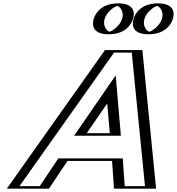

<svg xmlns="http://www.w3.org/2000/svg" viewBox="-20 -1123 1054 1143"><path d="M920.2 -1103C971.2 -1103 999.7 -1062 984.1 -1011C968.5 -960 915 -919 864 -919C813 -919 784.5 -960 800.1 -1011C815.7 -1062 869.2 -1103 920.2 -1103ZM683.2 -1103C734.2 -1103 762.7 -1062 747.1 -1011C731.5 -960 678 -919 627 -919C576 -919 547.5 -960 563.1 -1011C578.7 -1062 632.2 -1103 683.2 -1103ZM803.2 -825 885 0H683L671.4 -165H357.4L247 0H45L629.2 -825ZM657.9 -330H471.9L637.3 -570ZM915.6 -1088C872.9 -1088 828.2 -1053.7 815.1 -1011C802 -968.3 825.8 -934 868.6 -934C911.3 -934 956 -968.3 969.1 -1011C982.2 -1053.7 958.4 -1088 915.6 -1088ZM678.6 -1088C721.4 -1088 745.2 -1053.7 732.1 -1011C719 -968.3 674.3 -934 631.6 -934C588.8 -934 565 -968.3 578.1 -1011C591.2 -1053.7 635.9 -1088 678.6 -1088ZM788.5 -810 867.3 -15H698L686.4 -180H351.5L241.1 -15H71.8L634.8 -810ZM675.3 -315H445.5L649.8 -611.5ZM915.6 -1088C958.4 -1088 982.2 -1053.7 969.1 -1011C956 -968.3 911.3 -934 868.6 -934C825.8 -934 802 -968.3 815.1 -1011C828.2 -1053.7 872.9 -1088 915.6 -1088ZM678.6 -1088C635.9 -1088 591.2 -1053.7 578.1 -1011C565 -968.3 588.8 -934 631.6 -934C674.3 -934 719 -968.3 732.1 -1011C745.2 -1053.7 721.4 -1088 678.6 -1088ZM788.5 -810H634.8L71.8 -15H241.1L351.5 -180H686.4L698 -15H867.3ZM675.3 -315 649.8 -611.5 445.5 -315ZM920.2 -1103C869.2 -1103 815.7 -1062 800.1 -1011C784.5 -960 813 -919 864 -919C915 -919 968.5 -960 984.1 -1011C999.7 -1062 971.2 -1103 920.2 -1103ZM683.2 -1103C632.2 -1103 578.7 -1062 563.1 -1011C547.5 -960 576 -919 627 -919C678 -919 731.5 -960 747.1 -1011C762.7 -1062 734.2 -1103 683.2 -1103ZM803.2 -825H629.2L45 0H247L357.4 -165H671.4L683 0H885ZM657.9 -330 637.3 -570 471.9 -330ZM915.6 -1087.8C930.8 -1084 957.2 -1053.7 944.1 -1011C930.9 -968 885.6 -937.9 868.6 -934.2C853.3 -938 827 -968.3 840.1 -1011C853.2 -1054 898.6 -1084.1 915.6 -1087.8ZM678.6 -1087.8C693.8 -1084 720.2 -1053.7 707.1 -1011C693.9 -968 648.6 -937.9 631.6 -934.2C616.3 -938 590 -968.3 603.1 -1011C616.2 -1054 661.6 -1084.1 678.6 -1087.8ZM764.3 -810 843.1 -15H722.3L710.8 -180H327.1L216.7 -15H96.1L659.1 -810ZM699.6 -315 668.7 -674.3 421.1 -315ZM920.2 -1103C826.2 -1103 787.1 -1050.3 775.1 -1011C763.1 -971.7 769.9 -919 864 -919C958 -919 997.1 -971.7 1009.1 -1011C1021.1 -1050.3 1014.3 -1103 920.2 -1103ZM683.2 -1103C589.2 -1103 550.1 -1050.3 538.1 -1011C526.1 -971.7 532.9 -919 627 -919C721 -919 760.1 -971.7 772.1 -1011C784.1 -1050.3 777.3 -1103 683.2 -1103ZM827.5 -825H604.9L20.7 0H271.4L381.9 -165H647.1L658.6 0H909.3ZM633.6 -330H496.2L618.3 -507.2Z"/></svg>

Font: Hussar Outliner
Style: Obl
Weight: 700
Foundry: Cannot Into Space Fonts
Version: Version 0.92